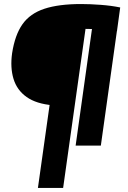

<svg xmlns="http://www.w3.org/2000/svg" viewBox="-20 -722 635 952"><path d="M382 -702Q426 -702 479.5 -698Q533 -694 576 -685L560 -568Q536 -573 504.5 -575Q473 -577 443 -578Q413 -579 392 -579L242 -200Q160 -207 112 -241Q64 -275 47 -331Q30 -387 40 -458Q54 -549 91.5 -602Q129 -655 200 -678.5Q271 -702 382 -702ZM419 -685 293 210H168L294 -685ZM576 -685 480 0H355L451 -685Z"/></svg>

Font: Exo 2 Black
Style: Italic
Weight: 900
Italic angle: -8°
Designer: Natanael Gama
Foundry: Natanael Gama
Version: Version 2.010